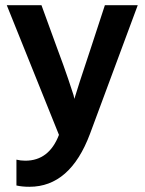

<svg xmlns="http://www.w3.org/2000/svg" viewBox="-20 -527 557 736"><path d="M206 -10 6 -507H139L198 -345Q225 -273 241.5 -224Q258 -175 262 -162L265 -148Q275 -183 329 -345L382 -507H508L325 -14Q249 189 93 189Q64 189 43 184V85Q59 89 77 89Q168 89 206 -10Z"/></svg>

Font: Hind SemiBold
Style: Regular
Weight: 600
Designer: Manushi Parikh, Satya Rajpurohit
Foundry: Indian Type Foundry
Version: Version 2.001;PS 1.0;hotconv 1.0.79;makeotf.lib2.5.61930; tt